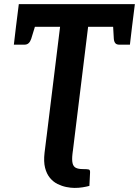

<svg xmlns="http://www.w3.org/2000/svg" viewBox="-20 -744 684 945"><path d="M202.2 -14.2 275.7 -612.2H58.6L72.6 -723.8H643.8L629.8 -612.2H413.7L338.5 0ZM347.2 180.9Q328.6 180.9 306.6 176.5Q284.6 172.1 263.4 161.7Q242.2 151.3 225.8 131.6Q209.5 111.9 201.8 81.7Q194.2 51.5 199.3 7.7L209.3 -72.8H347.3L336.8 12.6Q333.3 42.9 337.2 59.4Q341.1 75.8 353.4 82Q365.8 88.2 387.7 88.2Q410.9 88.2 417.6 90.4Q424.2 92.6 423.2 106.8L420 170.9Q405.5 174.9 386.6 177.9Q367.6 180.9 347.2 180.9ZM535.5 -635.5 629.8 -612.2 619.4 -524.1H567.7Q553.6 -524.1 547.5 -531.6Q541.3 -539 540.2 -553.2ZM159 -635.5 133.7 -553.2Q129 -539 121 -531.6Q113 -524.1 99.9 -524.1H48.2L58.6 -612.2Z"/></svg>

Font: Aleo
Style: Italic
Weight: 400
Italic angle: -7°
Designer: Alessio Laiso
Foundry: Alessio Laiso
Version: Version 2.001;gftools[0.9.29]